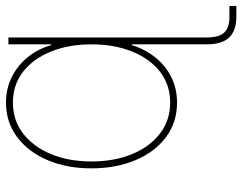

<svg xmlns="http://www.w3.org/2000/svg" viewBox="-102 -484 791 626"><g transform="rotate(-90 293.0 -171.5)"><path d="M550.8 204.1Q505.9 204.1 483.4 180.7Q460.9 157.2 460.9 107.4V-141.6H483.4V107.4Q483.4 147.5 499.5 164.6Q515.6 181.6 550.8 181.6Q557.1 181.6 566.9 181.6Q576.7 181.6 585.9 181.6V204.1Q577.6 204.1 567.6 204.1Q557.6 204.1 550.8 204.1ZM271 10.7Q206.5 10.7 158.2 -25.4Q109.9 -61.5 83.3 -124.8Q56.6 -188 56.6 -268.6Q56.6 -348.6 83.5 -411.6Q110.4 -474.6 158.7 -510.7Q207 -546.9 271 -546.9Q315.9 -546.9 353.3 -528.6Q390.6 -510.3 418.2 -477.1Q445.8 -443.8 458.5 -399.4H460.9V-539.1H483.4V0H460.9V-136.7H458.5Q444.8 -92.8 417.7 -59.3Q390.6 -25.9 353.3 -7.6Q315.9 10.7 271 10.7ZM271 -11.7Q329.6 -11.7 372.1 -45.2Q414.6 -78.6 437.7 -136.5Q460.9 -194.3 460.9 -268.6Q460.9 -342.3 437.5 -400.1Q414.1 -458 371.6 -491.2Q329.1 -524.4 271 -524.4Q213.4 -524.4 170.2 -491.2Q127 -458 103 -400.1Q79.1 -342.3 79.1 -268.6Q79.1 -194.3 102.8 -136.5Q126.5 -78.6 169.7 -45.2Q212.9 -11.7 271 -11.7Z"/></g></svg>

Font: Inter 18pt Thin
Style: Regular
Weight: 250
Designer: Rasmus Andersson
Foundry: rsms
Version: Version 4.001;git-66647c0bb